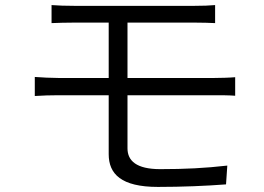

<svg xmlns="http://www.w3.org/2000/svg" viewBox="-20 -725 1040 756"><path d="M827 -350C849 -350 884 -350 906 -348V-421C884 -419 846 -418 825 -418H482V-636H746C781 -636 803 -635 827 -634V-705C805 -703 779 -702 746 -702H272C238 -702 209 -703 183 -705V-634C209 -635 238 -636 272 -636H408V-418H209C182 -418 144 -420 117 -422V-347C144 -349 183 -350 209 -350H408V-118C408 -40 457 11 602 11C698 11 791 7 870 1L875 -73C788 -63 707 -59 611 -59C517 -59 482 -92 482 -141V-350Z"/></svg>

Font: Noto Sans CJK JP DemiLight
Style: Regular
Weight: 350
Designer: Ryoko NISHIZUKA (kana & ideographs); Paul D. Hunt (Latin, Greek & Cyrillic); Wenlong ZHANG (bopomofo); Sandoll Communica
Foundry: Adobe Systems Incorporated
Version: Version 1.004;PS 1.004;hotconv 1.0.82;makeotf.lib2.5.63406